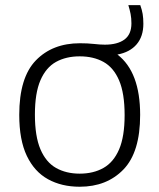

<svg xmlns="http://www.w3.org/2000/svg" viewBox="-20 -718 621 748"><path d="M290.5 9.5Q220 9.5 167 -19.8Q114 -49 84.5 -110.8Q55 -172.5 55 -270.5Q55 -416 119.8 -482.8Q184.5 -549.5 291.5 -549.5Q321.5 -549.5 345.8 -546.8Q370 -544 388.5 -544Q437.5 -544 464.8 -564Q492 -584 492 -627Q492 -647 488.8 -663.5Q485.5 -680 480 -698H526.5Q533 -680 535.8 -663.5Q538.5 -647 538.5 -625.5Q538.5 -576 512.2 -545.2Q486 -514.5 437.5 -505.5Q526 -437.5 526 -270.5Q526 -125 461 -57.8Q396 9.5 290.5 9.5ZM290.5 -41.5Q344 -41.5 383.2 -63.8Q422.5 -86 444 -136Q465.5 -186 465.5 -269.5Q465.5 -354.5 444 -404.8Q422.5 -455 383.2 -476.8Q344 -498.5 290.5 -498.5Q237.5 -498.5 198.2 -476.8Q159 -455 137.5 -405.2Q116 -355.5 116 -271.5Q116 -187 137.5 -136.5Q159 -86 198.2 -63.8Q237.5 -41.5 290.5 -41.5Z"/></svg>

Font: Encode Sans Semi Expanded Light
Style: Regular
Weight: 300
Width: 6
Designer: Multiple Designers
Foundry: Impallari Type
Version: Version 3.000; ttfautohint (v1.8.3) -l 8 -r 50 -G 200 -x 14 